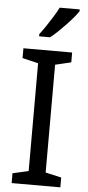

<svg xmlns="http://www.w3.org/2000/svg" viewBox="-62 -979 463 1013"><g transform="rotate(5 169.5 -472.0)"><path d="M298 0H40V-52L124 -71V-642L40 -662V-714H298V-662L214 -642V-71L298 -52ZM318 -934Q309 -920 292 -900Q275 -880 254.5 -858.5Q234 -837 213.5 -817.5Q193 -798 175 -784H117V-796Q132 -815 149.5 -841Q167 -867 184 -894.5Q201 -922 212 -944H318Z"/></g></svg>

Font: Noto Naskh Arabic
Style: Regular
Weight: 400
Designer: Monotype Design Team, David Williams, Mohamad Dakak and Nizar Qandah
Foundry: Monotype Imaging Inc.
Version: Version 2.013